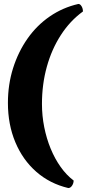

<svg xmlns="http://www.w3.org/2000/svg" viewBox="-20 -807 439 970"><path d="M399 -749Q334 -702 287.5 -630Q241 -558 216.5 -469.5Q192 -381 192 -282Q192 -222 203.5 -164.5Q215 -107 236 -56Q257 -5 286.5 36.5Q316 78 352 105Q352 119 344 131Q336 143 325 143Q232 121 163.5 61Q95 1 57.5 -88.5Q20 -178 20 -287Q20 -380 46 -462.5Q72 -545 119 -612Q166 -679 231.5 -724Q297 -769 376 -787Q385 -787 392 -775.5Q399 -764 399 -749Z"/></svg>

Font: Merienda ExtraBold
Style: Regular
Weight: 800
Designer: Eduardo Rodriguez Tunni
Foundry: Eduardo Rodriguez Tunni
Version: Version 2.001